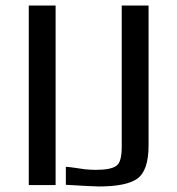

<svg xmlns="http://www.w3.org/2000/svg" viewBox="-20 -669 641 694"><path d="M181 0V-649H84V0ZM517 -143V-649H420V-139C420 -102 414 -79 401 -70C388 -60 363 -55 325 -55C314 -55 302 -56 288 -57C271 -59 232 -66 218 -66V-1C286 3 326 5 337 5C402 5 449 -4 476 -23C503 -42 517 -82 517 -143Z"/></svg>

Font: Gamestation Text
Style: Bold
Weight: 400
Designer: Jonas Hecksher
Foundry: Jonas Hecksher, Playtypeª, e-types AS
Version: Version 1.003